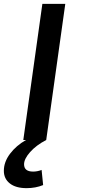

<svg xmlns="http://www.w3.org/2000/svg" viewBox="-157 -727 468 997"><path d="M-19 250Q28 250 67 234L59 155L58 156Q36 164 15 164Q-32 164 -32 126Q-32 98 -0.5 62.5Q31 27 83 0L182 -707H63L-36 0H-22Q-73 29 -105 71.5Q-137 114 -137 160Q-137 201 -106 225.5Q-75 250 -19 250Z"/></svg>

Font: Brisa Sans Medium
Style: Italic
Weight: 600
Italic angle: -8°
Designer: Dalton Maag Ltd
Foundry: Dalton Maag Ltd
Version: Version 1.101;July 10, 2019;FontCreator 11.5.0.2425 64-bit